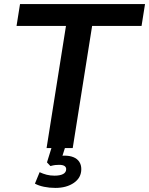

<svg xmlns="http://www.w3.org/2000/svg" viewBox="-20 -725 730 940"><path d="M208 0 303 -598H61L78 -705H690L673 -598H431L336 0ZM251 195Q222 195 195.5 189.5Q169 184 151 174L174 118Q191 126 208.5 130.5Q226 135 247 135Q274 135 289 127Q304 119 304 103Q304 93 295.5 87.5Q287 82 269 82Q260 82 250.5 83Q241 84 227 88L210 70L238 -20H304L280 56L249 45Q261 41 273 39Q285 37 295 37Q321 37 339.5 44.5Q358 52 368 67Q378 82 378 103Q378 145 342 170Q306 195 251 195Z"/></svg>

Font: Nunito Sans 12pt ExtraLight
Style: Italic
Weight: 200
Italic angle: -9°
Designer: Vernon Adams
Foundry: Vernon Adams
Version: Version 3.101;gftools[0.9.27]